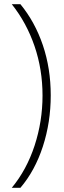

<svg xmlns="http://www.w3.org/2000/svg" viewBox="-20 -734 306 912"><path d="M221 -281Q221 -153 183.5 -38Q146 77 77 158H36Q107 72 144.5 -43Q182 -158 182 -280Q182 -404 144 -515Q106 -626 36 -714H77Q146 -630 183.5 -519.5Q221 -409 221 -281Z"/></svg>

Font: Noto Sans Ethiopic SemiCondensed ExtraLight
Style: Regular
Weight: 200
Width: 4
Designer: Monotype Design Team
Foundry: Monotype Imaging Inc.
Version: Version 2.102; ttfautohint (v1.8.4.7-5d5b)